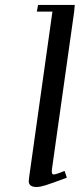

<svg xmlns="http://www.w3.org/2000/svg" viewBox="-20 -749 322 776"><path d="M96.2 -17.1Q96.2 -21.5 98.1 -35.2L191.9 -702.1H128.9L133.8 -729H282.2L279.8 -702.1L189.9 -64.9Q187 -43.9 196.8 -43.9Q206.5 -43.9 241.2 -58.1L250 -30.8Q187 -7.3 164.3 -0.2Q141.6 6.8 127.9 6.8Q96.2 6.8 96.2 -17.1Z"/></svg>

Font: Dehuti Alt
Style: Bold-Italic
Weight: 700
Version: Version 1.2